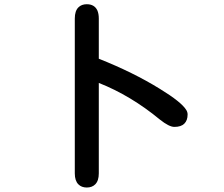

<svg xmlns="http://www.w3.org/2000/svg" viewBox="-20 -794 1040 891"><path d="M850.6 -262.7Q850.6 -235.4 835.4 -220.2Q820.3 -205.1 789.1 -205.1Q764.6 -205.1 721.7 -239.3Q586.9 -350.6 438.5 -409.2V10.7Q438.5 44.9 421.9 61.5Q407.2 76.2 382.8 76.2Q358.4 76.2 343.8 61.5Q327.1 44.9 327.1 10.7V-708Q327.1 -743.2 343.8 -759.8Q358.4 -774.4 382.8 -774.4Q418 -774.4 431.6 -746.1Q438.5 -730.5 438.5 -708V-521.5Q598.6 -458 721.7 -381.8Q822.3 -320.3 844.7 -283.2Q850.6 -273.4 850.6 -262.7Z"/></svg>

Font: FakePearl
Style: SemiBold
Weight: 400
Version: Version 1.2